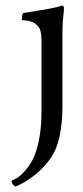

<svg xmlns="http://www.w3.org/2000/svg" viewBox="-20 -444 298 689"><path d="M128.9 -297.9Q128.9 -335.9 117.2 -349.1Q105.5 -362.3 91.3 -366.7Q77.1 -371.1 67.9 -371.1Q58.6 -371.1 58.6 -373Q58.6 -396.5 64.5 -397.5Q184.6 -415.5 201.2 -423.8H204.1Q212.4 -423.8 208 -394Q204.1 -364.3 204.1 -333V-66.4Q204.1 57.6 166 117.2Q141.6 155.3 104 184.6Q66.4 213.9 35.2 225.6Q27.3 220.7 23.9 213.4Q20.5 206.1 22.5 204.1L34.2 198.2Q63 184.1 91.8 138.7Q107.4 114.3 118.2 66.4Q128.9 18.6 128.9 -43.9Z"/></svg>

Font: CrimsonText-Roman
Style: Roman
Weight: 400
Version: Version 0.13